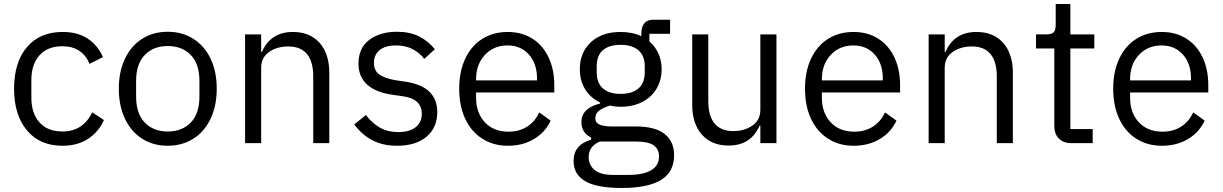

<svg xmlns="http://www.w3.org/2000/svg" viewBox="-20 -712 6081 955"><path d="M50 -271Q50 -402 114 -477.5Q178 -553 291 -553Q367 -553 417 -519.5Q467 -486 492 -428L425 -394Q409 -436 374.5 -459Q340 -482 291 -482Q216 -482 176 -436.5Q136 -391 136 -315V-226Q136 -149 176 -103.5Q216 -58 291 -58Q392 -58 439 -153L497 -115Q470 -55 417.5 -21Q365 13 291 13Q178 13 114 -63.5Q50 -140 50 -271Z M571 -271Q571 -356 601.5 -420Q632 -484 687 -519Q742 -554 814 -554Q886 -554 941.5 -519Q997 -484 1027.5 -420Q1058 -356 1058 -271Q1058 -186 1027.5 -121.5Q997 -57 941.5 -22Q886 13 814 13Q742 13 687 -22Q632 -57 601.5 -121.5Q571 -186 571 -271ZM972 -232V-309Q972 -394 929 -438.5Q886 -483 814 -483Q743 -483 700 -438.5Q657 -394 657 -309V-232Q657 -147 700 -102.5Q743 -58 814 -58Q886 -58 929 -102.5Q972 -147 972 -232Z M1199 0V-541H1279V-454H1283Q1326 -553 1437 -553Q1521 -553 1569.5 -499Q1618 -445 1618 -348V0H1538V-332Q1538 -406 1506.5 -443.5Q1475 -481 1414 -481Q1358 -481 1318.5 -453.5Q1279 -426 1279 -375V0Z M1742 -93 1800 -140Q1832 -98 1871 -76.5Q1910 -55 1960 -55Q2016 -55 2047 -79Q2078 -103 2078 -146Q2078 -182 2055 -204.5Q2032 -227 1979 -234L1936 -240Q1763 -264 1763 -396Q1763 -473 1816.5 -513.5Q1870 -554 1955 -554Q2018 -554 2063.5 -531.5Q2109 -509 2143 -467L2090 -419Q2069 -448 2033.5 -467Q1998 -486 1950 -486Q1897 -486 1868.5 -463Q1840 -440 1840 -400Q1840 -361 1866 -342Q1892 -323 1947 -313L1989 -307Q2075 -295 2115 -256.5Q2155 -218 2155 -155Q2155 -77 2101.5 -32Q2048 13 1955 13Q1884 13 1832 -14.5Q1780 -42 1742 -93Z M2264 -271Q2264 -356 2294 -420Q2324 -484 2378.5 -518.5Q2433 -553 2505 -553Q2576 -553 2628.5 -519.5Q2681 -486 2709 -426Q2737 -366 2737 -289V-252H2348V-226Q2348 -151 2391.5 -104Q2435 -57 2510 -57Q2562 -57 2601.5 -82Q2641 -107 2662 -153L2719 -112Q2693 -55 2637 -21Q2581 13 2506 13Q2434 13 2379 -22Q2324 -57 2294 -121Q2264 -185 2264 -271ZM2348 -312H2651V-322Q2651 -396 2610.5 -441Q2570 -486 2505 -486Q2436 -486 2392 -439Q2348 -392 2348 -318Z M2833 89Q2833 8 2920 -17V-28Q2872 -52 2872 -104Q2872 -175 2965 -197V-202Q2917 -225 2890.5 -268Q2864 -311 2864 -368Q2864 -451 2919 -502Q2974 -553 3066 -553Q3126 -553 3170 -532V-544Q3170 -577 3184.5 -595.5Q3199 -614 3231 -614H3313V-544H3210V-506Q3239 -481 3255 -445.5Q3271 -410 3271 -368Q3271 -313 3245.5 -270.5Q3220 -228 3174 -204.5Q3128 -181 3067 -181Q3040 -181 3014 -187Q2981 -177 2961 -162.5Q2941 -148 2941 -124Q2941 -101 2962.5 -92Q2984 -83 3025 -83H3142Q3239 -83 3286 -45.5Q3333 -8 3333 60Q3333 143 3268 183Q3203 223 3072 223Q2948 223 2890.5 189Q2833 155 2833 89ZM3187 -353V-382Q3187 -435 3155.5 -462Q3124 -489 3067 -489Q3010 -489 2979 -462.5Q2948 -436 2948 -382V-353Q2948 -299 2979 -272Q3010 -245 3067 -245Q3124 -245 3155.5 -272Q3187 -299 3187 -353ZM3106 158Q3179 158 3218.5 135Q3258 112 3258 66Q3258 30 3231.5 11Q3205 -8 3143 -8H2963Q2908 16 2908 69Q2908 109 2937.5 133.5Q2967 158 3030 158Z M3423 -193V-541H3503V-209Q3503 -135 3534.5 -97.5Q3566 -60 3627 -60Q3683 -60 3722.5 -87.5Q3762 -115 3762 -166V-541H3842V0H3762V-87H3758Q3715 12 3604 12Q3520 12 3471.5 -42Q3423 -96 3423 -193Z M3984 -271Q3984 -356 4014 -420Q4044 -484 4098.5 -518.5Q4153 -553 4225 -553Q4296 -553 4348.5 -519.5Q4401 -486 4429 -426Q4457 -366 4457 -289V-252H4068V-226Q4068 -151 4111.5 -104Q4155 -57 4230 -57Q4282 -57 4321.5 -82Q4361 -107 4382 -153L4439 -112Q4413 -55 4357 -21Q4301 13 4226 13Q4154 13 4099 -22Q4044 -57 4014 -121Q3984 -185 3984 -271ZM4068 -312H4371V-322Q4371 -396 4330.5 -441Q4290 -486 4225 -486Q4156 -486 4112 -439Q4068 -392 4068 -318Z M4599 0V-541H4679V-454H4683Q4726 -553 4837 -553Q4921 -553 4969.5 -499Q5018 -445 5018 -348V0H4938V-332Q4938 -406 4906.5 -443.5Q4875 -481 4814 -481Q4758 -481 4718.5 -453.5Q4679 -426 4679 -375V0Z M5309 0Q5268 0 5246 -23.5Q5224 -47 5224 -86V-471H5133V-541H5185Q5211 -541 5221 -551.5Q5231 -562 5231 -589V-692H5304V-541H5423V-471H5304V-70H5415V0Z M5517 -271Q5517 -356 5547 -420Q5577 -484 5631.5 -518.5Q5686 -553 5758 -553Q5829 -553 5881.5 -519.5Q5934 -486 5962 -426Q5990 -366 5990 -289V-252H5601V-226Q5601 -151 5644.5 -104Q5688 -57 5763 -57Q5815 -57 5854.5 -82Q5894 -107 5915 -153L5972 -112Q5946 -55 5890 -21Q5834 13 5759 13Q5687 13 5632 -22Q5577 -57 5547 -121Q5517 -185 5517 -271ZM5601 -312H5904V-322Q5904 -396 5863.5 -441Q5823 -486 5758 -486Q5689 -486 5645 -439Q5601 -392 5601 -318Z"/></svg>

Font: IBM Plex Sans JP
Style: Regular
Weight: 400
Designer: Mike Abbink; Paul van der Laan; Pieter van Rosmalen; Wujin Sim; Yejin Wi; Jinhee Kim; Boomi Park; Yona Kim; Kichan Ma
Foundry: Sandoll Inc.
Version: Version 1.000